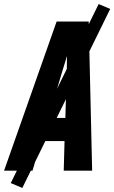

<svg xmlns="http://www.w3.org/2000/svg" viewBox="-43 -841 563 946"><path d="M-23 0 236 -735H394L411 0H271L275 -146H161L117 0ZM279 -260 286 -490Q286 -509 286.5 -527.5Q287 -546 287 -565Q281 -546 275.5 -527.5Q270 -509 264 -490L195 -260ZM67 85 10 61 443 -821 500 -797Z"/></svg>

Font: Iosevka Heavy
Style: Italic
Weight: 900
Italic angle: -9°
Monospace: yes
Designer: Belleve Invis
Foundry: Belleve Invis
Version: Version 32.5.0; ttfautohint (v1.8.4)